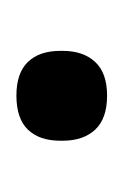

<svg xmlns="http://www.w3.org/2000/svg" viewBox="22 -382 150 234"><g transform="rotate(90 97.0 -265.0)"><path d="M96.5 -210Q69 -210 55.5 -224Q42 -238 42 -263.5V-266.5Q42 -291.5 55.5 -306Q69 -320.5 96.5 -320.5Q124.5 -320.5 138 -306Q151.5 -291.5 151.5 -266.5V-263.5Q151.5 -238 138 -224Q124.5 -210 96.5 -210Z"/></g></svg>

Font: Anek Gurmukhi Medium
Style: Regular
Weight: 500
Designer: Sarang Kulkarni (Gurmukhi), Yesha Goshar (Latin)
Foundry: Ek Type
Version: Version 1.003